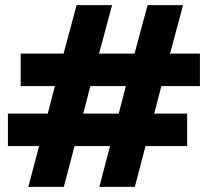

<svg xmlns="http://www.w3.org/2000/svg" viewBox="-20 -720 813 752"><path d="M91 12 133 -148H11V-275H167L195 -383H61V-510H229L280 -700H419L368 -510H507L558 -700H697L646 -510H763V-383H612L584 -275H713V-148H550L508 12H369L411 -148H272L230 12ZM306 -275H445L473 -383H334Z"/></svg>

Font: Archivo Expanded Black
Style: Regular
Weight: 900
Width: 7
Designer: Hector Gatti
Foundry: Omnibus-Type
Version: Version 2.001